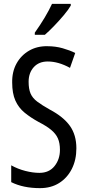

<svg xmlns="http://www.w3.org/2000/svg" viewBox="-20 -963 453 993"><path d="M375 -196Q375 -136 351.5 -89.5Q328 -43 286 -16.5Q244 10 187 10Q100 10 38 -21V-108Q72 -89 111 -79Q150 -69 184 -69Q234 -69 262 -104Q290 -139 290 -188Q290 -223 279.5 -247Q269 -271 245 -291Q221 -311 180 -332Q138 -355 107 -380.5Q76 -406 59.5 -443Q43 -480 43 -536Q42 -592 65.5 -634.5Q89 -677 130.5 -701Q172 -725 225 -724Q267 -724 304 -713.5Q341 -703 369 -689L342 -612Q282 -645 227 -645Q181 -645 154.5 -615.5Q128 -586 128 -540Q128 -503 138 -479.5Q148 -456 172.5 -437.5Q197 -419 238 -396Q308 -359 341.5 -312Q375 -265 375 -196ZM346 -934Q334 -913 310 -884.5Q286 -856 259.5 -828.5Q233 -801 212 -783H160V-794Q218 -876 249 -943H346Z"/></svg>

Font: Noto Sans Khmer UI ExtraCondensed
Style: Regular
Weight: 400
Width: 2
Designer: Danh Hong and the Monotype Design Team
Foundry: Monotype Imaging Inc.
Version: Version 2.002; ttfautohint (v1.8.4.7-5d5b)